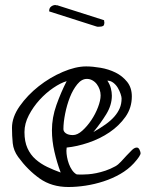

<svg xmlns="http://www.w3.org/2000/svg" viewBox="-20 -720 592 769"><path d="M28 -208Q28 -251 59 -295Q90 -339 135 -374.5Q180 -410 231.5 -432Q283 -454 325 -454Q351 -454 383 -448.5Q415 -443 442.5 -429.5Q470 -416 489 -392.5Q508 -369 508 -334Q508 -288 482.5 -252Q457 -216 418.5 -190Q380 -164 334 -148.5Q288 -133 247 -129Q247 -127 246.5 -122.5Q246 -118 246 -116Q246 -105 248.5 -91Q251 -77 256 -63.5Q261 -50 268.5 -39Q276 -28 286 -22Q288 -21 298.5 -21Q309 -21 312 -21Q320 -21 334 -22Q348 -23 365.5 -26.5Q383 -30 402.5 -36.5Q422 -43 442 -54Q453 -60 464.5 -72.5Q476 -85 487.5 -97.5Q499 -110 509 -119.5Q519 -129 528 -129Q535 -129 539 -120Q543 -111 543 -107Q544 -97 516 -66Q493 -41 461.5 -23Q430 -5 394.5 6.5Q359 18 323 23.5Q287 29 254 29Q187 29 139 -5Q91 -39 53 -91Q34 -117 31 -146.5Q28 -176 28 -208ZM78 -191Q78 -153 90 -126.5Q102 -100 122.5 -82Q143 -64 169 -51.5Q195 -39 223 -29Q208 -69 198 -112.5Q188 -156 188 -198Q188 -249 206 -299.5Q224 -350 247 -395Q223 -388 193.5 -368Q164 -348 138.5 -320Q113 -292 95.5 -258.5Q78 -225 78 -191ZM234 -203Q234 -193 244 -186Q254 -179 272 -179Q290 -179 309.5 -196.5Q329 -214 345.5 -238.5Q362 -263 372.5 -290.5Q383 -318 383 -338Q383 -350 379 -361.5Q375 -373 368 -382.5Q361 -392 350.5 -398Q340 -404 328 -404Q307 -404 289.5 -382.5Q272 -361 260 -330.5Q248 -300 241 -265Q234 -230 234 -203ZM410 -397Q420 -382 424 -366.5Q428 -351 428 -337Q428 -299 405.5 -262.5Q383 -226 354 -191Q382 -207 403 -222Q424 -237 438 -253Q452 -269 459.5 -286.5Q467 -304 467 -326Q467 -332 463 -344Q459 -356 452 -368Q445 -380 434 -388.5Q423 -397 410 -397ZM398 -631Q398 -619 393 -616Q388 -613 377 -613H370Q368 -613 366 -614L178 -674Q177 -674 177 -675V-677Q177 -688 185 -694Q193 -700 203 -700Q203 -699 204 -699H206H209L397 -639V-636Q397 -634 397.5 -633Q398 -632 398 -631Z"/></svg>

Font: Miltonian
Style: Regular
Weight: 400
Designer: Pablo Impallari
Foundry: Pablo Impallari
Version: Version 1.008